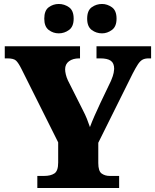

<svg xmlns="http://www.w3.org/2000/svg" viewBox="-20 -947 783 967"><path d="M168 0V-61H203Q235 -61 254 -73.5Q273 -86 273 -128V-230L88 -600Q73 -630 61 -641.5Q49 -653 17 -653H4V-714H383V-653H379Q347 -653 327.5 -638.5Q308 -624 308 -598Q308 -587 311.5 -572Q315 -557 322 -542L396 -395Q410 -368 417.5 -349Q425 -330 433 -307Q443 -334 456.5 -364.5Q470 -395 485 -427L539 -540Q550 -566 552.5 -580.5Q555 -595 555 -600Q555 -629 538 -641Q521 -653 485 -653H466V-714H741V-653H729Q710 -653 698 -646.5Q686 -640 675 -623.5Q664 -607 648 -576L475 -228V-126Q475 -85 492 -73Q509 -61 532 -61H580V0ZM494 -779Q465 -779 442 -796Q419 -813 419 -853Q419 -894 442 -910.5Q465 -927 494 -927Q520 -927 543.5 -910.5Q567 -894 567 -853Q567 -813 543.5 -796Q520 -779 494 -779ZM276 -779Q248 -779 225.5 -796Q203 -813 203 -853Q203 -894 225.5 -910.5Q248 -927 276 -927Q304 -927 327.5 -910.5Q351 -894 351 -853Q351 -813 327.5 -796Q304 -779 276 -779Z"/></svg>

Font: Noto Serif Devanagari Black
Style: Regular
Weight: 900
Designer: Universal Thirst, Indian Type Foundry and the Monotype Design Team
Foundry: Monotype Imaging Inc.
Version: Version 2.004; ttfautohint (v1.8.4.7-5d5b)